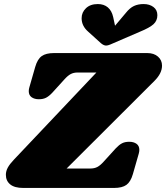

<svg xmlns="http://www.w3.org/2000/svg" viewBox="-20 -928 820 948"><path d="M780 -604Q780 -566 743 -529L309 -96H427Q446 -96 460.5 -103.5Q475 -111 492 -130L552 -196Q568 -213 582.5 -220.5Q597 -228 618 -228Q640 -228 654 -218Q668 -208 668 -188Q668 -180 665 -169L636 -68Q625 -30 604 -15Q583 0 543 0H95Q52 0 30.5 -17.5Q9 -35 9 -65Q9 -83 18.5 -100.5Q28 -118 49 -140L456 -570H363Q344 -570 329.5 -562.5Q315 -555 298 -536L238 -470Q222 -453 207.5 -445.5Q193 -438 172 -438Q150 -438 136 -448Q122 -458 122 -478Q122 -487 125 -497L154 -598Q165 -636 186 -651Q207 -666 247 -666H707Q740 -666 760 -648.5Q780 -631 780 -604ZM757 -853Q757 -826 738 -808.5Q719 -791 670 -771L524 -708Q512 -703 504 -703Q492 -703 478 -715L415 -772Q383 -800 383 -838Q383 -867 404.5 -887.5Q426 -908 463 -908Q493 -908 512.5 -891.5Q532 -875 539 -843L548 -801L601 -864Q621 -889 641.5 -898.5Q662 -908 689 -908Q718 -908 737.5 -893.5Q757 -879 757 -853Z"/></svg>

Font: Shrikhand
Style: Regular
Weight: 400
Italic angle: -14°
Version: Version 1.000;PS 1.000;hotconv 1.0.88;makeotf.lib2.5.647800